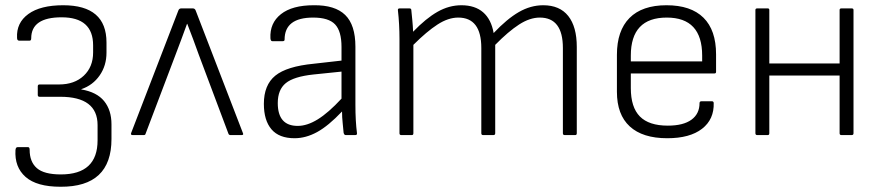

<svg xmlns="http://www.w3.org/2000/svg" viewBox="-20 -515 3358 732"><path d="M211 197Q120 197 77.5 159.5Q35 122 39 57Q40 46 47 46H87Q93 46 93 56Q93 102 120.5 126Q148 150 212 150Q352 150 352 20V-38Q352 -146 210 -146H131Q124 -146 124 -153V-186Q124 -193 131 -193H205Q264 -193 299.5 -226.5Q335 -260 335 -315V-342Q335 -449 215 -449Q99 -449 99 -369Q99 -360 93 -360H53Q45 -360 45 -371Q42 -428 88 -461.5Q134 -495 221 -495Q386 -495 386 -353V-314Q386 -265 360 -227.5Q334 -190 290 -175V-174Q349 -164 377 -129.5Q405 -95 405 -41V15Q405 198 211 197Z M486 0Q477 0 480 -8L660 -475Q663 -483 671 -483H715Q723 -483 726 -475L906 -8Q910 0 901 0H859Q853 0 851 -5L738 -306Q728 -335 716.5 -365Q705 -395 694 -424H693Q682 -394 671 -364Q660 -334 648 -303L535 -5Q534 0 528 0Z M1103 12Q1044 12 1015 -22Q986 -56 986 -119Q986 -191 1029.5 -226.5Q1073 -262 1176 -272L1282 -284V-336Q1282 -396 1257.5 -422Q1233 -448 1174 -448Q1065 -448 1065 -364Q1065 -358 1058 -358H1018Q1012 -358 1011 -369Q1008 -427 1051 -461Q1094 -495 1176 -495Q1257 -496 1296 -458Q1335 -420 1335 -337V-116Q1335 -84 1336.5 -57Q1338 -30 1341 -7Q1342 0 1334 0H1298Q1292 0 1290 -9Q1289 -23 1286.5 -45.5Q1284 -68 1284 -90Q1232 -35 1189 -11.5Q1146 12 1103 12ZM1039 -122Q1039 -35 1115 -35Q1151 -35 1191.5 -60Q1232 -85 1282 -139V-242L1175 -231Q1100 -223 1069.5 -198Q1039 -173 1039 -122Z M1510 0Q1503 0 1503 -7V-367Q1503 -394 1501.5 -422Q1500 -450 1497 -476Q1496 -483 1504 -483H1541Q1547 -483 1548 -478Q1550 -458 1552 -437.5Q1554 -417 1555 -394Q1604 -445 1648 -470Q1692 -495 1739 -495Q1791 -495 1822 -468Q1853 -441 1862 -389Q1913 -443 1958 -469Q2003 -495 2051 -495Q2114 -495 2146.5 -454Q2179 -413 2179 -336V-7Q2179 0 2173 0H2133Q2126 0 2126 -7V-332Q2126 -448 2038 -448Q2000 -448 1959 -421.5Q1918 -395 1868 -344V-7Q1868 0 1861 0H1822Q1815 0 1815 -7V-332Q1815 -448 1727 -448Q1689 -448 1648 -421.5Q1607 -395 1556 -344V-7Q1556 0 1550 0Z M2524 12Q2430 12 2381 -33Q2332 -78 2332 -165V-306Q2332 -398 2380 -446.5Q2428 -495 2521 -495Q2614 -495 2662 -447.5Q2710 -400 2710 -308V-241Q2710 -235 2704 -235H2385V-179Q2385 -106 2419.5 -71Q2454 -36 2526 -36Q2585 -36 2616 -58.5Q2647 -81 2647 -122Q2647 -129 2655 -129H2694Q2700 -129 2701 -123Q2703 -60 2656.5 -24Q2610 12 2524 12ZM2385 -281H2657V-303Q2657 -448 2522 -448Q2385 -448 2385 -303Z M2867 0Q2860 0 2860 -7V-477Q2860 -483 2867 -483H2907Q2913 -483 2913 -477V-273H3181V-477Q3181 -483 3188 -483H3227Q3234 -483 3234 -477V-7Q3234 0 3227 0H3188Q3181 0 3181 -7V-227H2913V-7Q2913 0 2907 0Z"/></svg>

Font: Sofia Sans Light
Style: Regular
Weight: 300
Designer: Botio Nikoltchev, Ani Petrova
Foundry: lettersoup
Version: Version 4.100; ttfautohint (v1.8.3)